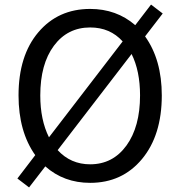

<svg xmlns="http://www.w3.org/2000/svg" viewBox="-20 -786 782 839"><path d="M107 33 56 -6 134 -108Q61 -211 61 -369Q61 -543 147.5 -645Q234 -747 374 -747Q489 -747 571 -676L640 -766L691 -727L614 -627Q687 -525 687 -369Q687 -195 600.5 -91Q514 13 374 13Q259 13 178 -59ZM156 -369Q156 -262 194 -186L516 -605Q461 -666 374 -666Q275 -666 215.5 -586Q156 -506 156 -369ZM374 -68Q473 -68 532.5 -150Q592 -232 592 -369Q592 -476 555 -550L232 -130Q289 -68 374 -68Z"/></svg>

Font: Noto Sans SC
Style: Regular
Weight: 400
Designer: Ryoko NISHIZUKA  (kana, bopomofo & ideographs); Paul D. Hunt (Latin, Greek & Cyrillic); Sandoll Communications , Soo-you
Foundry: Adobe
Version: Version 2.002;hotconv 1.0.116;makeotfexe 2.5.65601